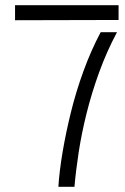

<svg xmlns="http://www.w3.org/2000/svg" viewBox="-20 -720 481 740"><path d="M205 0Q209 -62 221.5 -135.5Q234 -209 253.5 -288Q273 -367 301.5 -445.5Q330 -524 368 -596H431Q391 -521 362 -441Q333 -361 313.5 -282.5Q294 -204 283 -131.5Q272 -59 267 0ZM38 -642V-700H437V-643Z"/></svg>

Font: Stick No Bills ExtraLight Light
Style: Regular
Weight: 300
Version: Version 2.000